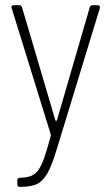

<svg xmlns="http://www.w3.org/2000/svg" viewBox="-20 -522 432 742"><path d="M47 190V175Q47 165 57 165H60Q94 164 112 151.5Q130 139 143.5 107Q157 75 176 3Q177 2 176.5 -0.5Q176 -3 176 -3L25 -491L24 -494Q24 -502 34 -502H54Q62 -502 65 -494L194 -57Q195 -55 197 -55Q199 -55 200 -57L327 -494Q330 -502 338 -502H357Q362 -502 364.5 -499Q367 -496 366 -491L199 56Q180 119 162.5 149Q145 179 122.5 189.5Q100 200 60 200H54Q47 200 47 190Z"/></svg>

Font: Barlow Semi Condensed ExLight
Style: Regular
Weight: 275
Width: 4
Designer: Jeremy Tribby
Foundry: Tribby Type
Version: Version 1.408